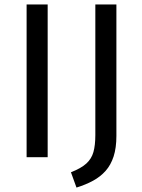

<svg xmlns="http://www.w3.org/2000/svg" viewBox="-20 -709 640 866"><path d="M100 -689H195V0H100ZM410 -689H505V-96Q505 -42 492.5 -3.5Q480 35 456.5 61.5Q433 88 400 106Q367 124 325 137L300 68Q346 50 369.5 28.5Q393 7 401.5 -23.5Q410 -54 410 -100Z"/></svg>

Font: Fira Sans Variable
Style: Regular
Weight: 400
Designer: Carrois Corporate & Edenspiekermann AG
Foundry: Carrois Corporate GbR & Edenspiekermann AG
Version: Version 4.202